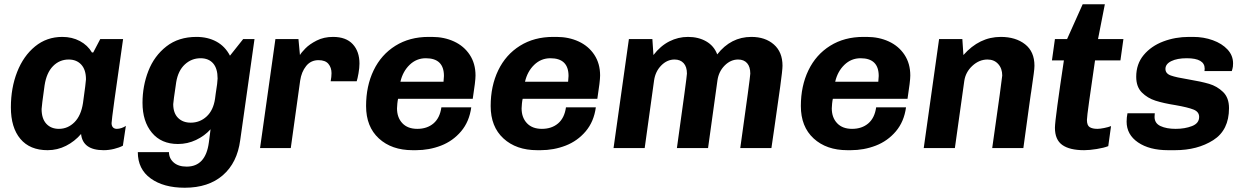

<svg xmlns="http://www.w3.org/2000/svg" viewBox="-20 -694 5828 900"><path d="M411 -448H417L450 -511H557Q503 -137 503 -117Q503 -104 509.5 -97Q516 -90 528 -90Q538 -90 550 -94Q562 -98 570 -104L556 -11Q539 -2 514.5 4Q490 10 466 10Q368 10 360 -66Q330 -31 289.5 -10.5Q249 10 203 10Q120 10 75.5 -43Q31 -96 31 -191Q31 -282 60.5 -357Q90 -432 144.5 -476.5Q199 -521 272 -521Q318 -521 354.5 -501.5Q391 -482 411 -448ZM189 -294Q175 -194 175 -183Q175 -138 197 -114Q219 -90 256 -90Q298 -90 329 -121Q360 -152 369 -211Q383 -311 383 -322Q383 -367 361 -391Q339 -415 302 -415Q259 -415 228.5 -384Q198 -353 189 -294Z M1058 -433 1120 -511H1173L1106 -37Q1092 69 1024.5 127.5Q957 186 846 186Q747 186 686.5 142.5Q626 99 626 19H772Q772 48 794 67.5Q816 87 855 87Q944 87 959 -26L967 -88Q939 -57 899 -38Q859 -19 814 -19Q736 -19 692 -72Q648 -125 648 -212Q648 -291 675.5 -361.5Q703 -432 760 -476.5Q817 -521 901 -521Q954 -521 994.5 -499Q1035 -477 1058 -433ZM806 -309Q792 -215 792 -206Q792 -164 814.5 -141.5Q837 -119 874 -119Q917 -119 948.5 -148Q980 -177 988 -231L991 -254Q1000 -310 1000 -326Q1000 -373 979 -397Q958 -421 920 -421Q878 -421 846.5 -392Q815 -363 806 -309Z M1665 -396Q1665 -376 1660.5 -350.5Q1656 -325 1652 -313H1530Q1534 -334 1534 -351Q1534 -377 1519.5 -394.5Q1505 -412 1473 -412Q1437 -412 1415 -384.5Q1393 -357 1387 -316L1343 0H1199L1271 -511H1379L1386 -436Q1392 -447 1411.5 -467Q1431 -487 1464.5 -504Q1498 -521 1541 -521Q1602 -521 1633.5 -487Q1665 -453 1665 -396Z M2209 -340Q2209 -314 2196 -231H1846Q1844 -223 1842.5 -208.5Q1841 -194 1841 -186Q1841 -143 1866 -116.5Q1891 -90 1936 -90Q1982 -90 2012 -115.5Q2042 -141 2049 -191H2189Q2180 -124 2141.5 -78.5Q2103 -33 2047.5 -11.5Q1992 10 1930 10H1914Q1816 10 1756 -45Q1696 -100 1696 -197Q1696 -291 1731.5 -364.5Q1767 -438 1833.5 -479.5Q1900 -521 1989 -521H2005Q2062 -521 2108.5 -499.5Q2155 -478 2182 -437Q2209 -396 2209 -340ZM1857 -311H2059Q2061 -329 2061 -338Q2061 -421 1976 -421Q1932 -421 1900 -390Q1868 -359 1857 -311Z M2793 -340Q2793 -314 2780 -231H2430Q2428 -223 2426.5 -208.5Q2425 -194 2425 -186Q2425 -143 2450 -116.5Q2475 -90 2520 -90Q2566 -90 2596 -115.5Q2626 -141 2633 -191H2773Q2764 -124 2725.5 -78.5Q2687 -33 2631.5 -11.5Q2576 10 2514 10H2498Q2400 10 2340 -45Q2280 -100 2280 -197Q2280 -291 2315.5 -364.5Q2351 -438 2417.5 -479.5Q2484 -521 2573 -521H2589Q2646 -521 2692.5 -499.5Q2739 -478 2766 -437Q2793 -396 2793 -340ZM2441 -311H2643Q2645 -329 2645 -338Q2645 -421 2560 -421Q2516 -421 2484 -390Q2452 -359 2441 -311Z M3342 -439Q3406 -521 3502 -521Q3567 -521 3607.5 -485.5Q3648 -450 3648 -386Q3648 -366 3637 -286Q3626 -206 3609 -89L3596 0H3450Q3497 -334 3497 -349Q3497 -381 3482 -398Q3467 -415 3440 -415Q3405 -415 3377 -387Q3349 -359 3343 -317L3299 0H3153Q3200 -335 3200 -349Q3200 -381 3184.5 -398Q3169 -415 3142 -415Q3107 -415 3079.5 -387Q3052 -359 3046 -317L3002 0H2856L2928 -511H3038L3043 -436Q3076 -479 3117.5 -500Q3159 -521 3205 -521Q3254 -521 3290.5 -500Q3327 -479 3342 -439Z M4247 -340Q4247 -314 4234 -231H3884Q3882 -223 3880.5 -208.5Q3879 -194 3879 -186Q3879 -143 3904 -116.5Q3929 -90 3974 -90Q4020 -90 4050 -115.5Q4080 -141 4087 -191H4227Q4218 -124 4179.5 -78.5Q4141 -33 4085.5 -11.5Q4030 10 3968 10H3952Q3854 10 3794 -45Q3734 -100 3734 -197Q3734 -291 3769.5 -364.5Q3805 -438 3871.5 -479.5Q3938 -521 4027 -521H4043Q4100 -521 4146.5 -499.5Q4193 -478 4220 -437Q4247 -396 4247 -340ZM3895 -311H4097Q4099 -329 4099 -338Q4099 -421 4014 -421Q3970 -421 3938 -390Q3906 -359 3895 -311Z M4829 -386Q4829 -373 4825.5 -347.5Q4822 -322 4813 -259Q4815 -278 4777 0H4631Q4678 -330 4678 -340Q4678 -373 4659 -394Q4640 -415 4609 -415Q4570 -415 4538 -385.5Q4506 -356 4500 -314L4456 0H4310L4382 -511H4491L4496 -436Q4571 -521 4671 -521Q4741 -521 4785 -486.5Q4829 -452 4829 -386Z M5159 -674 5127 -511H5246L5232 -411H5113Q5096 -295 5085.5 -220Q5075 -145 5075 -132Q5075 -106 5088 -98Q5101 -90 5124 -90Q5136 -90 5156 -94Q5176 -98 5188 -103L5175 -9Q5155 -1 5121 4.5Q5087 10 5062 10Q4994 10 4959.5 -14.5Q4925 -39 4925 -95Q4925 -115 4936.5 -200Q4948 -285 4967 -411H4911L4925 -511H4982L5055 -674Z M5760 -397Q5760 -380 5757 -371Q5754 -362 5754 -361H5626Q5627 -365 5627 -372Q5627 -421 5543 -421Q5498 -421 5470.5 -407.5Q5443 -394 5443 -371Q5443 -349 5468.5 -340Q5494 -331 5550 -322Q5610 -312 5647.5 -301Q5685 -290 5713 -263Q5741 -236 5741 -187Q5741 -84 5667 -37Q5593 10 5488 10H5455Q5368 10 5314.5 -26.5Q5261 -63 5261 -124Q5261 -143 5265 -163H5393L5392 -146Q5392 -116 5420 -103Q5448 -90 5491 -90Q5534 -90 5567.5 -103Q5601 -116 5601 -146Q5601 -170 5574.5 -180.5Q5548 -191 5491 -201Q5434 -210 5396.5 -222Q5359 -234 5332.5 -260.5Q5306 -287 5306 -334Q5306 -394 5341 -436Q5376 -478 5432.5 -499.5Q5489 -521 5553 -521H5573Q5622 -521 5665 -505.5Q5708 -490 5734 -462Q5760 -434 5760 -397Z"/></svg>

Font: Chivo
Style: Bold Italic
Weight: 700
Italic angle: -8.05°
Designer: Hector Gatti
Foundry: Omnibus-Type
Version: Version 1.007